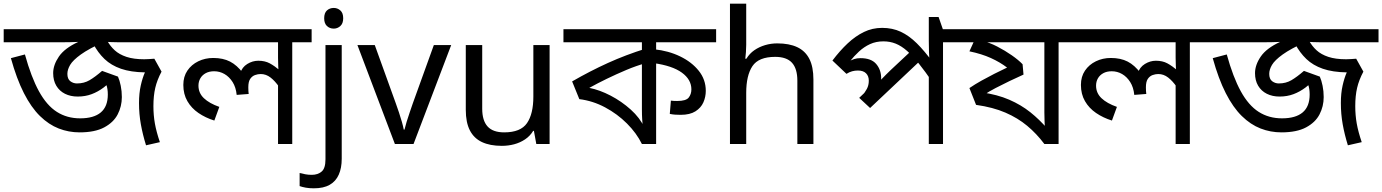

<svg xmlns="http://www.w3.org/2000/svg" viewBox="-30 -780 7487 1040"><path d="M401 -63Q342 -63 288 -84Q234 -105 186.5 -151.5Q139 -198 99.5 -275.5Q60 -353 29 -465L105 -485Q139 -362 181 -285.5Q223 -209 278 -174Q333 -139 404 -139Q478 -139 516 -171Q554 -203 554 -268Q554 -299 546 -321Q538 -343 530 -358H590Q562 -329 531.5 -306Q501 -283 466.5 -270Q432 -257 391 -257Q352 -257 322 -272Q292 -287 275 -315.5Q258 -344 258 -384Q258 -428 289 -473.5Q320 -519 394 -553Q374 -552 348.5 -551.5Q323 -551 298 -551H-10V-622H927V-551H614Q590 -551 571 -552Q552 -553 535 -554Q451 -516 408 -485Q365 -454 350 -428.5Q335 -403 335 -380Q335 -352 351 -340Q367 -328 387 -328Q425 -328 455 -345.5Q485 -363 523 -396L609 -365Q618 -345 624 -315.5Q630 -286 630 -254Q630 -204 607.5 -160.5Q585 -117 534.5 -90Q484 -63 401 -63ZM801 -205Q801 -156 809 -111Q817 -66 836 -10L761 7Q743 -51 733 -106.5Q723 -162 723 -222Q723 -275 732.5 -317Q742 -359 755 -388Q679 -389 625.5 -407.5Q572 -426 536 -460.5Q500 -495 475 -543L551 -559Q567 -530 591.5 -507.5Q616 -485 655 -472Q694 -459 751 -459Q765 -459 778 -460Q791 -461 806 -462L845 -392Q821 -347 811 -304Q801 -261 801 -205Z M1658 -622V-551H1553V0H1476V-335L1482 -309Q1460 -341 1435.5 -360Q1411 -379 1382 -379Q1367 -379 1351.5 -373.5Q1336 -368 1325.5 -353Q1315 -338 1315 -307Q1315 -296 1315.5 -287.5Q1316 -279 1317 -271L1252 -266Q1248 -307 1230 -335.5Q1212 -364 1186 -379Q1160 -394 1130 -394Q1103 -394 1084 -383.5Q1065 -373 1055 -355.5Q1045 -338 1045 -316Q1045 -276 1074.5 -248Q1104 -220 1158 -201L1131 -127Q1083 -142 1045 -168Q1007 -194 985 -232Q963 -270 963 -320Q963 -365 985 -397.5Q1007 -430 1044 -448Q1081 -466 1125 -466Q1178 -466 1216 -446.5Q1254 -427 1286 -384L1271 -383Q1281 -416 1309.5 -433.5Q1338 -451 1369 -451Q1405 -451 1431 -437Q1457 -423 1488 -397L1479 -382Q1478 -403 1477 -424Q1476 -445 1476 -467V-551H907V-622Z M1670 240Q1645 240 1626 236.5Q1607 233 1593 228V157Q1608 161 1624 164Q1640 167 1659 167Q1691 167 1712 149.5Q1733 132 1733 83V-536H1821V80Q1821 130 1805 166Q1789 202 1756 221Q1723 240 1670 240ZM1726 -681Q1726 -710 1741 -723.5Q1756 -737 1778 -737Q1798 -737 1813.5 -723.5Q1829 -710 1829 -681Q1829 -653 1813.5 -639Q1798 -625 1778 -625Q1756 -625 1741 -639Q1726 -653 1726 -681Z M2109 0 1906 -536H2000L2114 -220Q2122 -198 2131 -171Q2140 -144 2147 -119.5Q2154 -95 2157 -78H2161Q2165 -95 2172.5 -120Q2180 -145 2189.5 -172Q2199 -199 2206 -220L2320 -536H2414L2210 0Z M2947 -536V0H2875L2862 -71H2858Q2841 -43 2814 -25Q2787 -7 2755 1.5Q2723 10 2688 10Q2624 10 2580.5 -10.5Q2537 -31 2515 -74Q2493 -117 2493 -185V-536H2582V-191Q2582 -127 2611 -95Q2640 -63 2701 -63Q2790 -63 2824.5 -113Q2859 -163 2859 -257V-536Z M3849 -622V-551H3524V-489V-473V0H3447Q3418 -59 3366 -111Q3314 -163 3247.5 -198.5Q3181 -234 3108 -243L3069 -339Q3166 -395 3263 -439Q3360 -483 3469 -517L3447 -475V-551H3022V-622ZM3447 -467 3468 -438Q3417 -424 3362.5 -401Q3308 -378 3256.5 -353Q3205 -328 3162 -304Q3218 -293 3277.5 -262Q3337 -231 3386.5 -186.5Q3436 -142 3460 -90L3452 -88Q3450 -111 3448.5 -134Q3447 -157 3447 -189ZM3793 -288Q3793 -255 3780 -225.5Q3767 -196 3737 -177Q3707 -158 3657 -158Q3641 -158 3626.5 -159Q3612 -160 3598 -163L3604 -235Q3610 -234 3618.5 -233.5Q3627 -233 3638 -233Q3686 -233 3700.5 -251.5Q3715 -270 3715 -296Q3715 -349 3663.5 -386.5Q3612 -424 3511 -438L3514 -513Q3591 -505 3654 -474.5Q3717 -444 3755 -396.5Q3793 -349 3793 -288Z M4012 -537Q4012 -518 4010.5 -498Q4009 -478 4007 -462H4013Q4030 -490 4056 -508Q4082 -526 4114 -535.5Q4146 -545 4180 -545Q4245 -545 4288.5 -524.5Q4332 -504 4354 -461Q4376 -418 4376 -349V0H4289V-343Q4289 -408 4260 -440Q4231 -472 4169 -472Q4079 -472 4045.5 -421.5Q4012 -371 4012 -277V0H3924V-760H4012Z M5183 -622V-551H5078V0H5001V-396L5023 -332Q4982 -392 4948 -434.5Q4914 -477 4883.5 -504Q4853 -531 4822 -543.5Q4791 -556 4755 -556Q4715 -556 4682.5 -541Q4650 -526 4623 -501Q4596 -476 4573 -447L4565 -445Q4581 -455 4596.5 -460Q4612 -465 4631 -465Q4689 -465 4716 -433.5Q4743 -402 4743 -356Q4743 -345 4742 -335Q4741 -325 4739 -320L4722 -326Q4734 -339 4745 -351Q4756 -363 4768.5 -375Q4781 -387 4794 -400L4918 -516L4967 -463L4683 -195L4624 -250L4706 -328L4670 -285L4640 -262Q4655 -279 4665.5 -298.5Q4676 -318 4676 -343Q4676 -368 4661 -383Q4646 -398 4617 -398Q4601 -398 4586 -394Q4571 -390 4555 -380L4479 -452Q4519 -505 4561 -544.5Q4603 -584 4649 -606.5Q4695 -629 4748 -629Q4804 -629 4849 -608Q4894 -587 4936 -545.5Q4978 -504 5024 -441L5006 -446Q5003 -470 5002 -498Q5001 -526 5001 -558V-688H5054L5077 -622Z M5809 -622V-551H5704V0H5627Q5585 -56 5534 -98.5Q5483 -141 5416 -170Q5349 -199 5257 -212L5221 -303Q5252 -324 5286 -343Q5320 -362 5355.5 -380Q5391 -398 5425 -414Q5387 -443 5337.5 -465.5Q5288 -488 5221 -502L5252 -570L5254 -551H5163V-622ZM5627 -551H5308L5287 -560Q5329 -550 5371.5 -528Q5414 -506 5450.5 -480.5Q5487 -455 5509 -432L5514 -376Q5478 -360 5438.5 -341Q5399 -322 5362.5 -303Q5326 -284 5298 -265L5286 -280Q5372 -268 5436.5 -240Q5501 -212 5551 -172Q5601 -132 5643 -83L5630 -79Q5629 -100 5628 -124.5Q5627 -149 5627 -171Z M6520 -622V-551H6415V0H6338V-335L6344 -309Q6322 -341 6297.5 -360Q6273 -379 6244 -379Q6229 -379 6213.5 -373.5Q6198 -368 6187.5 -353Q6177 -338 6177 -307Q6177 -296 6177.5 -287.5Q6178 -279 6179 -271L6114 -266Q6110 -307 6092 -335.5Q6074 -364 6048 -379Q6022 -394 5992 -394Q5965 -394 5946 -383.5Q5927 -373 5917 -355.5Q5907 -338 5907 -316Q5907 -276 5936.5 -248Q5966 -220 6020 -201L5993 -127Q5945 -142 5907 -168Q5869 -194 5847 -232Q5825 -270 5825 -320Q5825 -365 5847 -397.5Q5869 -430 5906 -448Q5943 -466 5987 -466Q6040 -466 6078 -446.5Q6116 -427 6148 -384L6133 -383Q6143 -416 6171.5 -433.5Q6200 -451 6231 -451Q6267 -451 6293 -437Q6319 -423 6350 -397L6341 -382Q6340 -403 6339 -424Q6338 -445 6338 -467V-551H5769V-622Z M6911 -63Q6852 -63 6798 -84Q6744 -105 6696.5 -151.5Q6649 -198 6609.5 -275.5Q6570 -353 6539 -465L6615 -485Q6649 -362 6691 -285.5Q6733 -209 6788 -174Q6843 -139 6914 -139Q6988 -139 7026 -171Q7064 -203 7064 -268Q7064 -299 7056 -321Q7048 -343 7040 -358H7100Q7072 -329 7041.5 -306Q7011 -283 6976.5 -270Q6942 -257 6901 -257Q6862 -257 6832 -272Q6802 -287 6785 -315.5Q6768 -344 6768 -384Q6768 -428 6799 -473.5Q6830 -519 6904 -553Q6884 -552 6858.5 -551.5Q6833 -551 6808 -551H6500V-622H7437V-551H7124Q7100 -551 7081 -552Q7062 -553 7045 -554Q6961 -516 6918 -485Q6875 -454 6860 -428.5Q6845 -403 6845 -380Q6845 -352 6861 -340Q6877 -328 6897 -328Q6935 -328 6965 -345.5Q6995 -363 7033 -396L7119 -365Q7128 -345 7134 -315.5Q7140 -286 7140 -254Q7140 -204 7117.5 -160.5Q7095 -117 7044.5 -90Q6994 -63 6911 -63ZM7311 -205Q7311 -156 7319 -111Q7327 -66 7346 -10L7271 7Q7253 -51 7243 -106.5Q7233 -162 7233 -222Q7233 -275 7242.5 -317Q7252 -359 7265 -388Q7189 -389 7135.5 -407.5Q7082 -426 7046 -460.5Q7010 -495 6985 -543L7061 -559Q7077 -530 7101.5 -507.5Q7126 -485 7165 -472Q7204 -459 7261 -459Q7275 -459 7288 -460Q7301 -461 7316 -462L7355 -392Q7331 -347 7321 -304Q7311 -261 7311 -205Z"/></svg>

Font: hexbangla15
Style: Regular
Weight: 400
Designer: Jelle Bosma - Monotype Design Team
Foundry: Monotype Imaging Inc.
Version: Version 2.006